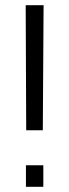

<svg xmlns="http://www.w3.org/2000/svg" viewBox="-20 -720 267 740"><path d="M81 -218 79 -700H148L145 -218ZM80 0V-83H147V0Z"/></svg>

Font: SUSE Light
Style: Regular
Weight: 300
Designer: Rene Bieder
Foundry: SUSE
Version: Version 1.000